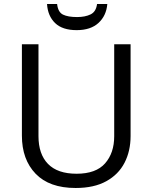

<svg xmlns="http://www.w3.org/2000/svg" viewBox="-20 -937 769 967"><path d="M637.7 -713.9V-252Q637.7 -176.3 607.2 -117.2Q576.7 -58.1 515.1 -24.2Q453.6 9.8 360.8 9.8Q228.5 9.8 159.4 -62Q90.3 -133.8 90.3 -253.9V-713.9H173.8V-251.5Q173.8 -160.6 221.9 -111.3Q270 -62 365.7 -62Q463.4 -62 509.3 -114.3Q555.2 -166.5 555.2 -251V-713.9ZM520.5 -917Q515.6 -857.9 476.1 -821.5Q436.5 -785.2 366.2 -785.2Q294.4 -785.2 257.6 -820.8Q220.7 -856.4 216.8 -917H267.6Q272 -876 297.1 -863.5Q322.3 -851.1 368.2 -851.1Q408.7 -851.1 436.3 -864.5Q463.9 -877.9 468.8 -917Z"/></svg>

Font: Open Sans
Style: Regular
Weight: 400
Designer: Monotype Design Team
Foundry: Monotype Imaging Inc.
Version: Version 3.000; ttfautohint (v1.8.4)